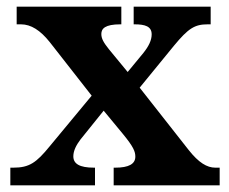

<svg xmlns="http://www.w3.org/2000/svg" viewBox="-20 -556 686 576"><path d="M11 0H265V-53H262C218 -53 200 -65 200 -87C200 -104 209 -121 221 -137L291 -224L348 -155C381 -115 386 -101 386 -86C386 -64 366 -53 326 -53H321V0H639V-53H626C601 -53 576 -68 546 -106L399 -293L502 -419C545 -471 564 -483 603 -483H612V-536H381V-483H384C415 -483 435 -477 435 -453C435 -435 426 -417 410 -397L363 -340L307 -408C291 -428 284 -440 284 -454C284 -470 295 -483 341 -483H344V-536H30V-483H43C73 -483 101 -465 129 -430L255 -269L129 -117C89 -68 68 -53 20 -53H11Z"/></svg>

Font: Noto Nastaliq Urdu
Style: Bold
Weight: 700
Designer: Monotype Design Team (Patrick Giasson: type design, Kamal Mansour: OpenType code, Glenda Bellarosa). Updated by Simon Co
Foundry: Monotype Imaging Inc., Simon Cozens
Version: Version 3.009